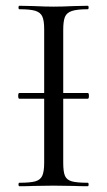

<svg xmlns="http://www.w3.org/2000/svg" viewBox="-20 -645 372 665"><path d="M43 -313Q43 -323 47 -323H284Q288 -323 288 -313Q288 -303 284 -303H47Q43 -303 43 -313ZM284 -12Q287 -12 287 -6Q287 0 284 0Q254 0 236 -1L165 -2L96 -1Q78 0 47 0Q44 0 44 -6Q44 -12 47 -12Q85 -12 102.5 -17Q120 -22 126.5 -36.5Q133 -51 133 -81V-544Q133 -574 126.5 -588Q120 -602 102.5 -607.5Q85 -613 47 -613Q44 -613 44 -619Q44 -625 47 -625L96 -624Q138 -622 165 -622Q195 -622 237 -624L284 -625Q287 -625 287 -619Q287 -613 284 -613Q247 -613 229 -607Q211 -601 205 -586.5Q199 -572 199 -542V-81Q199 -50 205 -36Q211 -22 228.5 -17Q246 -12 284 -12Z"/></svg>

Font: Cormorant Infant
Style: Regular
Weight: 400
Designer: Christian Thalmann (Catharsis Fonts)
Foundry: Catharsis Fonts
Version: Version 4.000